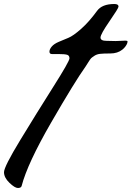

<svg xmlns="http://www.w3.org/2000/svg" viewBox="-33 -844 657 959"><path d="M545 -639 594 -641Q604 -641 604 -637Q604 -633 602 -627Q600 -621 593.5 -612Q587 -603 578 -596Q554 -577 518.5 -577Q483 -577 466.5 -575Q450 -573 438 -565Q426 -557 422 -553Q418 -549 408 -533Q398 -517 394 -511Q341 -437 222.5 -232Q104 -27 75 85Q72 95 56.5 95Q41 95 14 69Q-13 43 -13 16Q-13 -11 68.5 -145Q150 -279 232 -408.5Q314 -538 314 -552.5Q314 -567 302 -570.5Q290 -574 260 -574H227Q214 -574 214 -586Q214 -598 225.5 -611.5Q237 -625 260.5 -635Q284 -645 308.5 -655Q333 -665 372.5 -700Q412 -735 452 -790Q477 -824 538 -824Q559 -824 559 -811Q559 -803 514 -738Q469 -673 469 -656.5Q469 -640 499 -640Q511 -639 545 -639Z"/></svg>

Font: Condiment
Style: Regular
Weight: 400
Designer: Angel Koziupa, Alejandro Paul
Foundry: Angel Koziupa, Alejandro Paul
Version: Version 1.001